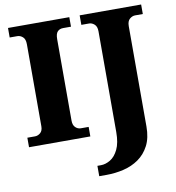

<svg xmlns="http://www.w3.org/2000/svg" viewBox="-100 -803 1038 1132"><g transform="rotate(-10 419.5 -237.0)"><path d="M24 0V-57H70Q87 -57 102 -69.5Q117 -82 117 -109V-600Q117 -631 102 -644Q87 -657 70 -657H24V-714H391V-657H344Q323 -657 310.5 -644Q298 -631 298 -599V-111Q298 -84 312 -70.5Q326 -57 344 -57H391V0ZM402 240V178H423Q451 178 479.5 161Q508 144 527 105Q546 66 546 1V-602Q546 -631 531 -644Q516 -657 500 -657H453V-714H821V-657H775Q758 -657 742.5 -644Q727 -631 727 -601V0Q727 68 703 114Q679 160 639 188Q599 216 548.5 228Q498 240 446 240Z"/></g></svg>

Font: Noto Serif ExtraBold
Style: Regular
Weight: 800
Designer: Monotype Design Team
Foundry: Monotype Imaging Inc.
Version: Version 2.014